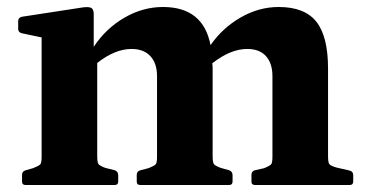

<svg xmlns="http://www.w3.org/2000/svg" viewBox="-20 -529 1046 549"><path d="M53 0Q43 0 43 -10V-29Q43 -39 53 -42L74 -48Q92 -55 95.5 -59.5Q99 -64 99 -81V-422L42 -434Q32 -437 32 -446V-469Q32 -478 42 -481L218 -508Q235 -510 241.5 -506Q248 -502 248 -488V-395Q282 -447 335 -478Q388 -509 446 -509Q561 -509 582 -400Q616 -449 668 -479Q720 -509 777 -509Q851 -509 884.5 -467Q918 -425 918 -333V-83Q918 -65 921.5 -60Q925 -55 942 -50L981 -41Q990 -38 990 -28V-10Q990 0 980 0H709Q699 0 699 -10V-29Q699 -39 708 -42L735 -48Q752 -55 755.5 -59.5Q759 -64 759 -81V-311Q759 -348 740.5 -368.5Q722 -389 687 -389Q639 -389 587 -348Q588 -341 588 -333V-83Q588 -65 591.5 -60Q595 -55 611 -49L636 -42Q645 -38 645 -28V-10Q645 0 635 0H381Q371 0 371 -10V-29Q371 -39 381 -42L404 -48Q422 -55 425.5 -59.5Q429 -64 429 -81V-311Q429 -348 410 -368.5Q391 -389 356 -389Q309 -389 258 -349V-83Q258 -65 261.5 -60Q265 -55 281 -49L309 -42Q318 -38 318 -28V-10Q318 0 308 0Z"/></svg>

Font: Hahmlet
Style: Bold
Weight: 700
Designer: Minjoo Ham & Mark Frömberg
Foundry: hypertype
Version: Version 1.002; ttfautohint (v1.8.3)